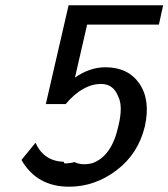

<svg xmlns="http://www.w3.org/2000/svg" viewBox="-20 -687 636 725"><path d="M61 -83 114 -148Q145 -79 220 -76H221Q221 -74 223 -70Q245 -70 261 -75Q290 -61 329 -71Q402 -97 427 -211Q445 -285 427 -321Q409 -370 362 -370Q292 -370 228 -294H153L239 -667H596L580 -594H309L263 -394Q319 -433 378 -433Q464 -433 506.5 -371Q549 -309 527 -210Q502 -106 420 -44Q338 18 241 18Q119 18 61 -83Z"/></svg>

Font: Coval
Style: Book Italic
Weight: 350
Foundry: Context Ltd
Version: Version 001.000